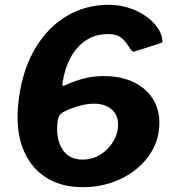

<svg xmlns="http://www.w3.org/2000/svg" viewBox="-20 -771 725 800"><path d="M433 -751Q475 -751 514 -739Q553 -727 584 -706Q615 -685 634.5 -658.5Q654 -632 657 -602Q658 -594 649 -591L539 -556Q530 -554 517 -576Q503 -600 484 -614.5Q465 -629 430 -629Q378 -629 338.5 -603Q299 -577 274.5 -532Q250 -487 241 -428Q240 -424 240 -421.5Q240 -419 240 -417Q240 -414 242.5 -413.5Q245 -413 252 -416Q286 -432 325.5 -443Q365 -454 412 -454Q484 -454 536 -429Q588 -404 616 -360.5Q644 -317 644 -259Q644 -200 618 -151Q592 -102 547.5 -66Q503 -30 446 -10.5Q389 9 326 9Q240 9 179 -27Q118 -63 85.5 -129Q53 -195 53 -284Q53 -303 54.5 -322.5Q56 -342 59 -364Q76 -485 128 -571.5Q180 -658 258.5 -704.5Q337 -751 433 -751ZM372 -339Q350 -339 325 -333.5Q300 -328 278 -319.5Q256 -311 242 -303Q226 -293 222 -275.5Q218 -258 218 -232Q218 -206 224.5 -183.5Q231 -161 244 -143Q257 -125 277 -115.5Q297 -106 325 -106Q365 -106 398.5 -127Q432 -148 452 -181.5Q472 -215 472 -252Q472 -293 444 -316Q416 -339 372 -339Z"/></svg>

Font: Libre Franklin
Style: Bold Italic
Weight: 700
Italic angle: -8°
Designer: Pablo Impallari, Rodrigo Fuenzalida, Nhung Nguyen
Foundry: Impallari Type
Version: Version 3.000